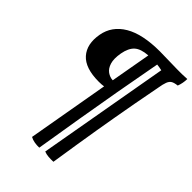

<svg xmlns="http://www.w3.org/2000/svg" viewBox="-264 -797 1163 1163"><g transform="rotate(45 318.0 -215.5)"><path d="M401 -680Q442 -680 478 -678.5Q514 -677 550 -677Q571 -677 591.5 -677Q612 -677 636 -679Q636 -662 632.5 -643.5Q629 -625 623 -610Q596 -607 582.5 -599Q569 -591 561.5 -571.5Q554 -552 548 -515Q530 -421 516 -345.5Q502 -270 490.5 -203Q479 -136 467.5 -68.5Q456 -1 444 76Q432 153 417 249Q396 250 375.5 248.5Q355 247 338 240L487 -605Q465 -610 445 -612Q417 -463 392.5 -324.5Q368 -186 344.5 -45.5Q321 95 296 249Q276 250 255.5 246.5Q235 243 219 234L311 -291Q293 -288 268 -288Q152 -288 103 -343Q54 -398 71 -493Q87 -582 169.5 -631Q252 -680 401 -680ZM242 -503Q233 -451 243 -418.5Q253 -386 275 -370.5Q297 -355 322 -354L368 -613Q308 -609 280 -583.5Q252 -558 242 -503Z"/></g></svg>

Font: Vollkorn ExtraBold
Style: Italic
Weight: 800
Italic angle: -11°
Designer: Friedrich Althausen
Foundry: Friedrich Althausen
Version: Version 5.000; ttfautohint (v1.8.3)